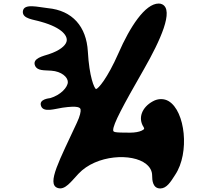

<svg xmlns="http://www.w3.org/2000/svg" viewBox="-20 -955 1173 1084"><path d="M355 -718C348 -697 319 -670 256 -649C226 -639 160 -626 178 -584C191 -554 231 -559 269 -556C328 -552 363 -519 363 -492C363 -463 323 -418 263 -401C259 -400 197 -396 212 -356C226 -318 291 -341 333 -347C423 -360 433 -347 435 -337C437 -326 432 -300 414 -262C318 -54 241 84 305 106C347 121 382 69 423 26C524 -82 727 -92 805 -29C826 -12 839 9 839 37C839 62 842 110 886 109C921 108 943 73 969 32C1052 -92 1026 -328 932 -384C907 -399 873 -400 843 -383C782 -350 757 -289 791 -237C795 -230 797 -225 779 -217C766 -211 743 -206 714 -206C622 -206 619 -209 619 -221C619 -254 672 -354 793 -565C885 -726 964 -899 895 -931C889 -934 882 -935 876 -935C799 -935 713 -802 649 -655C586 -512 535 -454 522 -452C512 -457 484 -521 476 -664C468 -805 389 -896 250 -909C198 -914 113 -939 109 -890C106 -848 171 -845 212 -832C334 -798 366 -749 355 -718Z"/></svg>

Font: Venom Sans
Style: Bd
Weight: 700
Version: Version 1.001